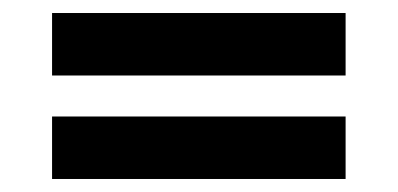

<svg xmlns="http://www.w3.org/2000/svg" viewBox="-20 -441 611 295"><path d="M511 -262V-166H60V-262ZM511 -421V-325H60V-421Z"/></svg>

Font: Codetta
Style: Bold
Weight: 700
Designer: Ulrich Proeller
Foundry: PROSA GmbH
Version: Version 2.00;September 29, 2018;FontCreator 11.5.0.2427 64-b